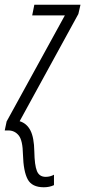

<svg xmlns="http://www.w3.org/2000/svg" viewBox="-54 -551 360 811"><path d="M174 231V187Q158 196 139 196Q112 196 102 171.5Q92 147 91 89Q90 30 74.5 0Q59 -30 29 -39L277 -492L286 -531H91L82 -486H220L-26 -38L-34 0H-19Q8 0 25 21Q42 42 43 102Q45 173 63 206.5Q81 240 131 240Q155 240 174 231Z"/></svg>

Font: Noto Sans Display Condensed Light
Style: Italic
Weight: 300
Width: 3
Designer: Monotype Design team
Foundry: Monotype Imaging Inc.
Version: 1.000